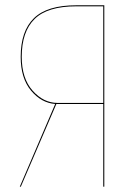

<svg xmlns="http://www.w3.org/2000/svg" viewBox="-20 -700 517 720"><path d="M266.1 -680.2H371.1V0H367.2V-310.1H191.4L58.1 0H54.2L187 -310.1Q134.8 -314 96.2 -360.4Q57.6 -406.7 57.6 -486.8Q57.6 -583.5 107.2 -631.8Q156.7 -680.2 266.1 -680.2ZM196.3 -314H367.2V-676.3H266.1Q158.2 -676.3 109.9 -628.9Q61.5 -581.5 61.5 -486.8Q61.5 -406.2 102.3 -360.1Q143.1 -314 196.3 -314Z"/></svg>

Font: Fira Sans Compressed Four
Style: Regular
Weight: 100
Width: 1
Designer: Carrois Corporate & Edenspiekermann AG
Foundry: Carrois Corporate GbR & Edenspiekermann AG
Version: Version 4.203;PS 004.203;hotconv 1.0.88;makeotf.lib2.5.64775